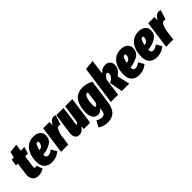

<svg xmlns="http://www.w3.org/2000/svg" viewBox="190 -2018 3499 3499"><g transform="rotate(-45 1940.0 -268.5)"><path d="M217 -174Q216 -169 216 -161Q216 -129 242 -129Q257 -129 275 -138L316 -21Q286 -1 249 9.5Q212 20 176 20Q103 20 65 -20Q27 -60 27 -132Q27 -152 30 -174L62 -405H14L32 -534H87L118 -650L285 -669L266 -534H360L320 -405H249Z M789 -403Q785 -302 704 -253.5Q623 -205 504 -191V-177Q504 -116 560 -116Q586 -116 610 -127Q634 -138 668 -162L729 -56Q641 20 526 20Q430 20 376 -32Q322 -84 322 -188Q322 -293 354.5 -376Q387 -459 451.5 -506.5Q516 -554 610 -554Q694 -554 742.5 -512Q791 -470 789 -403ZM611 -404Q611 -432 587 -432Q562 -432 543.5 -394.5Q525 -357 515 -299Q566 -304 588.5 -336Q611 -368 611 -404Z M1173 -542 1116 -360Q1094 -366 1079 -366Q1047 -366 1026 -329.5Q1005 -293 988 -229L956 0H770L844 -534H1003V-448Q1052 -551 1130 -551Q1152 -551 1173 -542Z M1123 -102Q1123 -120 1126 -139L1181 -534H1367L1317 -172L1316 -161Q1316 -147 1324 -147Q1340 -147 1362 -193L1409 -534H1595L1520 0H1358L1360 -67Q1333 -26 1301.5 -3Q1270 20 1225 20Q1177 20 1150 -12.5Q1123 -45 1123 -102Z M2078 -499 2013 -35Q1994 98 1931.5 162Q1869 226 1751 226Q1650 226 1567 169L1631 50Q1664 69 1690 77.5Q1716 86 1744 86Q1778 86 1799.5 67.5Q1821 49 1828 0L1837 -63Q1795 1 1725 1Q1661 1 1626.5 -50.5Q1592 -102 1592 -191Q1592 -351 1661 -452.5Q1730 -554 1881 -554Q1932 -554 1982.5 -539.5Q2033 -525 2078 -499ZM1779 -186Q1779 -158 1784 -147Q1789 -136 1800 -136Q1811 -136 1824 -149Q1837 -162 1849 -183L1881 -420Q1872 -423 1862 -423Q1822 -423 1800.5 -354Q1779 -285 1779 -186Z M2309 -480Q2342 -518 2378 -535.5Q2414 -553 2458 -553Q2515 -553 2550 -519Q2585 -485 2585 -430Q2585 -370 2558 -327.5Q2531 -285 2471 -243L2528 0H2336L2289 -256Q2351 -285 2374.5 -318Q2398 -351 2398 -390Q2398 -407 2391.5 -415.5Q2385 -424 2373 -424Q2338 -424 2288 -345L2241 0H2054L2158 -744L2347 -763Z M3037 -403Q3033 -302 2952 -253.5Q2871 -205 2752 -191V-177Q2752 -116 2808 -116Q2834 -116 2858 -127Q2882 -138 2916 -162L2977 -56Q2889 20 2774 20Q2678 20 2624 -32Q2570 -84 2570 -188Q2570 -293 2602.5 -376Q2635 -459 2699.5 -506.5Q2764 -554 2858 -554Q2942 -554 2990.5 -512Q3039 -470 3037 -403ZM2859 -404Q2859 -432 2835 -432Q2810 -432 2791.5 -394.5Q2773 -357 2763 -299Q2814 -304 2836.5 -336Q2859 -368 2859 -404Z M3496 -403Q3492 -302 3411 -253.5Q3330 -205 3211 -191V-177Q3211 -116 3267 -116Q3293 -116 3317 -127Q3341 -138 3375 -162L3436 -56Q3348 20 3233 20Q3137 20 3083 -32Q3029 -84 3029 -188Q3029 -293 3061.5 -376Q3094 -459 3158.5 -506.5Q3223 -554 3317 -554Q3401 -554 3449.5 -512Q3498 -470 3496 -403ZM3318 -404Q3318 -432 3294 -432Q3269 -432 3250.5 -394.5Q3232 -357 3222 -299Q3273 -304 3295.5 -336Q3318 -368 3318 -404Z M3880 -542 3823 -360Q3801 -366 3786 -366Q3754 -366 3733 -329.5Q3712 -293 3695 -229L3663 0H3477L3551 -534H3710V-448Q3759 -551 3837 -551Q3859 -551 3880 -542Z"/></g></svg>

Font: Fira Sans Extra Condensed Black
Style: Italic
Weight: 900
Width: 3
Italic angle: -8°
Designer: Carrois Corporate & Edenspiekermann AG
Foundry: Carrois Corporate GbR & Edenspiekermann AG
Version: Version 4.203